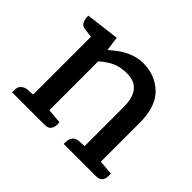

<svg xmlns="http://www.w3.org/2000/svg" viewBox="-117 -692 870 870"><g transform="rotate(45 318.0 -257.0)"><path d="M576 0H368V-8Q368 -54 407 -58L442 -60V-311Q442 -429 345 -429Q305 -429 276 -416.5Q247 -404 214 -375V-62L285 -56Q291 0 247 0H37V-8Q37 -32 44 -40Q57 -56 77 -58L112 -60V-431L68 -436Q36 -439 36 -490L198 -510L207 -443H210Q287 -514 364 -514Q441 -514 492.5 -464.5Q544 -415 544 -311V-62L614 -56Q620 0 576 0Z"/></g></svg>

Font: Karma SemiBold
Style: Regular
Weight: 600
Designer: Joana Correia
Foundry: Indian Type Foundry
Version: Version 1.202;PS 1.0;hotconv 1.0.78;makeotf.lib2.5.61930; tt